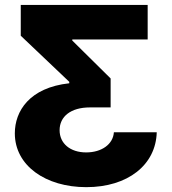

<svg xmlns="http://www.w3.org/2000/svg" viewBox="-20 -566 697 777"><path d="M329.1 191.4C497.6 191.4 610.8 101.1 614.3 -30.8H440.9C437.5 18.6 390.6 50.8 328.6 50.8C264.2 50.8 221.2 14.6 221.2 -39.1C221.2 -94.2 266.1 -131.3 343.8 -131.3H427.7V-248.5L272.5 -401.9V-406.2H577.6V-545.9H64V-421.4L260.3 -234.9V-229C99.1 -211.4 40 -116.2 40 -26.4C40 104.5 165 191.4 329.1 191.4Z"/></svg>

Font: Inter ExtraBold
Style: Regular
Weight: 800
Designer: Rasmus Andersson
Foundry: rsms
Version: Version 4.001;git-9221beed3